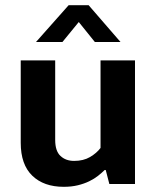

<svg xmlns="http://www.w3.org/2000/svg" viewBox="-20 -710 601 741"><path d="M368 -477H501V0H402L388 -54H384Q373 -43 358.5 -31.5Q344 -20 324.5 -10.5Q305 -1 280.5 5Q256 11 226 11Q149 11 104.5 -32Q60 -75 60 -159V-477H193V-170Q193 -127 213.5 -108Q234 -89 266 -89Q302 -89 327.5 -104Q353 -119 368 -139ZM445 -548H346L284 -625L221 -548H119L245 -690H322Z"/></svg>

Font: Mukta
Style: Bold
Weight: 700
Designer: Girish Dalvi and Yashodeep Gholap
Foundry: Ek Type
Version: Version 2.538;PS 1.002;hotconv 16.6.51;makeotf.lib2.5.65220;